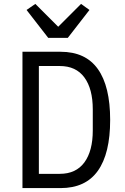

<svg xmlns="http://www.w3.org/2000/svg" viewBox="-20 -963 640 983"><path d="M95 -698H290Q418 -698 481 -609.5Q544 -521 544 -349Q544 -177 481 -88.5Q418 0 290 0H95ZM286 -73Q369 -73 412 -131.5Q455 -190 455 -295V-403Q455 -508 412 -566.5Q369 -625 286 -625H179V-73ZM227 -769 116 -912 161 -943 278 -826 395 -943 438 -912 327 -769Z"/></svg>

Font: Lilex
Style: Regular
Weight: 400
Monospace: yes
Designer: Mike Abbink, Paul van der Laan, Pieter van Rosmalen, Mikhael Khrustik
Foundry: Mikhael Khrustik
Version: Version 2.510